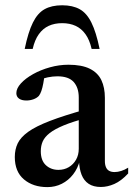

<svg xmlns="http://www.w3.org/2000/svg" viewBox="-20 -716 518 746"><path d="M314 -291 319.5 -258.5Q263 -243.5 227.5 -228.8Q192 -214 172.8 -198.8Q153.5 -183.5 146 -166.5Q138.5 -149.5 138.5 -128.5Q138.5 -92.5 158.2 -74.2Q178 -56 207 -56Q229.5 -56 247.2 -66.5Q265 -77 275.5 -95.5Q286 -114 286 -138V-337Q286 -375.5 266.2 -397.5Q246.5 -419.5 203 -419.5Q185.5 -419.5 165.5 -415.5Q145.5 -411.5 130 -404L153.5 -429.5Q151.5 -409.5 148.2 -392.2Q145 -375 140.8 -362.8Q136.5 -350.5 131 -343.5Q123 -335 109.8 -330.2Q96.5 -325.5 82.5 -325.5Q64 -325.5 53.8 -333Q43.5 -340.5 43.5 -354Q43.5 -372.5 61.2 -392Q79 -411.5 108.5 -428Q138 -444.5 174 -454.5Q210 -464.5 246 -464.5Q297.5 -464.5 328.8 -449Q360 -433.5 373.8 -404.8Q387.5 -376 387.5 -336V-90.5Q387.5 -76 391.8 -66.2Q396 -56.5 404.5 -52Q413 -47.5 425 -47.5Q437.5 -47.5 451 -51.8Q464.5 -56 478 -64.5V-42Q451 -13 424.2 -1.2Q397.5 10.5 372 10.5Q343 10.5 324.5 -1.8Q306 -14 297 -37Q288 -60 287 -91.5L290.5 -94Q282.5 -62 264.2 -38.5Q246 -15 220.2 -2Q194.5 11 164 11Q108.5 11 73 -19Q37.5 -49 37.5 -106Q37.5 -135.5 48.8 -159Q60 -182.5 89.5 -203.8Q119 -225 173.5 -246Q228 -267 314 -291ZM221.5 -626Q192 -626 169.2 -615.5Q146.5 -605 130.8 -583Q115 -561 107 -526H76Q89.5 -591.5 107.8 -628.2Q126 -665 153.2 -680.2Q180.5 -695.5 221.5 -695.5Q262.5 -695.5 289.8 -680.2Q317 -665 335.2 -628.2Q353.5 -591.5 367 -526H336Q328 -561 312.2 -583Q296.5 -605 273.8 -615.5Q251 -626 221.5 -626Z"/></svg>

Font: Newsreader 36pt Medium
Style: Regular
Weight: 500
Designer: Hugues Gentile
Foundry: Production Type
Version: Version 1.003